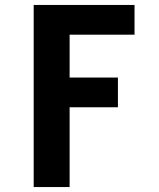

<svg xmlns="http://www.w3.org/2000/svg" viewBox="-20 -755 640 775"><path d="M116 0V-735H523V-615H261V-442H456V-322H261V0Z"/></svg>

Font: Iosevka Aile Heavy
Style: Regular
Weight: 900
Designer: Belleve Invis
Foundry: Belleve Invis
Version: Version 31.1.0; ttfautohint (v1.8.4)